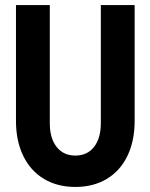

<svg xmlns="http://www.w3.org/2000/svg" viewBox="-20 -740 602 768"><path d="M43.9 -719.7H179.2V-247.1Q179.2 -187 206.5 -152.3Q233.9 -117.7 281.2 -117.7Q329.1 -117.7 356.2 -152.3Q383.3 -187 383.3 -247.1V-719.7H518.6V-256.3Q518.6 -176.3 489.7 -116.5Q460.9 -56.6 407.2 -24.4Q353.5 7.8 281.2 7.8Q209.5 7.8 155.8 -24.4Q102.1 -56.6 73 -116.5Q43.9 -176.3 43.9 -256.3Z"/></svg>

Font: Reddit Mono
Style: Bold
Weight: 700
Designer: Stephen Hutchings
Foundry: Reddit
Version: Version 1.009